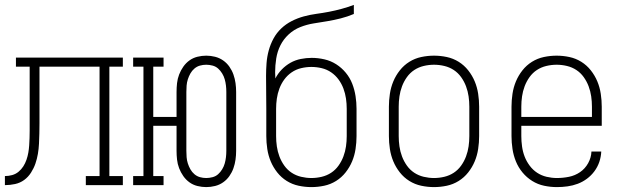

<svg xmlns="http://www.w3.org/2000/svg" viewBox="-20 -755 2540 783"><path d="M0 0V-37Q15 -37 29.5 -41Q44 -45 55.5 -54.5Q67 -64 75 -76.5Q83 -89 88 -103.5Q93 -118 95.5 -132.5Q98 -147 99 -162Q100 -177 100.5 -192Q101 -207 101 -222V-483H45V-520H481V-483H426V-37H481V0H330V-37H386V-483H141V-252Q141 -231 140.5 -210.5Q140 -190 139 -169Q138 -148 134.5 -127.5Q131 -107 124.5 -88Q118 -69 106.5 -51Q95 -33 78.5 -21Q62 -9 41.5 -4.5Q21 0 0 0Z M821 8Q803 8 785 3.5Q767 -1 752.5 -11.5Q738 -22 727.5 -37Q717 -52 710.5 -69Q704 -86 702 -104Q700 -122 700 -140V-242H605V-37H647V0H523V-37H565V-483H523V-520H647V-483H605V-278H700V-380Q700 -398 702 -416Q704 -434 710.5 -451Q717 -468 727.5 -483Q738 -498 752.5 -508.5Q767 -519 785 -523.5Q803 -528 821 -528Q839 -528 857 -523.5Q875 -519 890 -508.5Q905 -498 915.5 -483Q926 -468 932 -451Q938 -434 940.5 -416Q943 -398 943 -380V-140Q943 -122 940.5 -104Q938 -86 932 -69Q926 -52 915.5 -37Q905 -22 890 -11.5Q875 -1 857 3.5Q839 8 821 8ZM821 -29Q834 -29 847 -32.5Q860 -36 869.5 -44.5Q879 -53 886 -64.5Q893 -76 896.5 -88.5Q900 -101 901.5 -114Q903 -127 903 -140V-380Q903 -393 901.5 -406Q900 -419 896.5 -431.5Q893 -444 886 -455.5Q879 -467 869.5 -475.5Q860 -484 847 -487.5Q834 -491 821 -491Q808 -491 795.5 -487.5Q783 -484 773 -475.5Q763 -467 756.5 -455.5Q750 -444 746 -431.5Q742 -419 741 -406Q740 -393 740 -380V-140Q740 -127 741 -114Q742 -101 746 -88.5Q750 -76 756.5 -64.5Q763 -53 773 -44.5Q783 -36 795.5 -32.5Q808 -29 821 -29Z M1250 8Q1224 8 1198 2.5Q1172 -3 1149.5 -17Q1127 -31 1110.5 -52Q1094 -73 1084 -97Q1074 -121 1070 -147.5Q1066 -174 1066 -200V-311Q1066 -344 1065.5 -378Q1065 -412 1065 -445Q1065 -471 1067 -497.5Q1069 -524 1076 -549.5Q1083 -575 1095.5 -598Q1108 -621 1127 -639Q1146 -657 1169.5 -669Q1193 -681 1218.5 -688Q1244 -695 1270 -698.5Q1296 -702 1322 -707Q1348 -712 1373.5 -719Q1399 -726 1423 -735V-698Q1397 -687 1369.5 -680Q1342 -673 1314.5 -668.5Q1287 -664 1259 -659.5Q1231 -655 1204.5 -644.5Q1178 -634 1157 -614.5Q1136 -595 1123.5 -570Q1111 -545 1106.5 -516.5Q1102 -488 1102 -460Q1102 -454 1102.5 -447.5Q1103 -441 1103 -435Q1113 -455 1129 -471.5Q1145 -488 1164.5 -499Q1184 -510 1206.5 -514.5Q1229 -519 1251 -519Q1277 -519 1303 -513Q1329 -507 1351 -493Q1373 -479 1390 -458.5Q1407 -438 1416.5 -413.5Q1426 -389 1430 -363Q1434 -337 1434 -311V-200Q1434 -174 1430 -147.5Q1426 -121 1416 -97Q1406 -73 1389.5 -52Q1373 -31 1350.5 -17Q1328 -3 1302 2.5Q1276 8 1250 8ZM1250 -29Q1271 -29 1292 -34Q1313 -39 1330.5 -50.5Q1348 -62 1360.5 -79.5Q1373 -97 1380.5 -117Q1388 -137 1391 -158Q1394 -179 1394 -200V-311Q1394 -332 1391 -353Q1388 -374 1380.5 -394Q1373 -414 1360.5 -431Q1348 -448 1330.5 -460Q1313 -472 1292 -477Q1271 -482 1250 -482Q1229 -482 1208 -477Q1187 -472 1169.5 -460Q1152 -448 1139.5 -431Q1127 -414 1119.5 -394Q1112 -374 1109 -353Q1106 -332 1106 -311V-200Q1106 -179 1109 -158Q1112 -137 1119.5 -117Q1127 -97 1139.5 -79.5Q1152 -62 1169.5 -50.5Q1187 -39 1208 -34Q1229 -29 1250 -29Z M1750 8Q1724 8 1698 2.5Q1672 -3 1649.5 -17Q1627 -31 1610.5 -52Q1594 -73 1584 -97Q1574 -121 1570 -147.5Q1566 -174 1566 -200V-320Q1566 -346 1570 -372.5Q1574 -399 1584 -423Q1594 -447 1610.5 -468Q1627 -489 1649.5 -503Q1672 -517 1698 -522.5Q1724 -528 1750 -528Q1776 -528 1802 -522.5Q1828 -517 1850.5 -503Q1873 -489 1889.5 -468Q1906 -447 1916 -423Q1926 -399 1930 -372.5Q1934 -346 1934 -320V-200Q1934 -174 1930 -147.5Q1926 -121 1916 -97Q1906 -73 1889.5 -52Q1873 -31 1850.5 -17Q1828 -3 1802 2.5Q1776 8 1750 8ZM1750 -29Q1771 -29 1792 -34Q1813 -39 1830.5 -50.5Q1848 -62 1860.5 -79.5Q1873 -97 1880.5 -117Q1888 -137 1891 -158Q1894 -179 1894 -200V-320Q1894 -341 1891 -362Q1888 -383 1880.5 -403Q1873 -423 1860.5 -440.5Q1848 -458 1830.5 -469.5Q1813 -481 1792 -486Q1771 -491 1750 -491Q1729 -491 1708 -486Q1687 -481 1669.5 -469.5Q1652 -458 1639.5 -440.5Q1627 -423 1619.5 -403Q1612 -383 1609 -362Q1606 -341 1606 -320V-200Q1606 -179 1609 -158Q1612 -137 1619.5 -117Q1627 -97 1639.5 -79.5Q1652 -62 1669.5 -50.5Q1687 -39 1708 -34Q1729 -29 1750 -29Z M2251 8Q2225 8 2199 2.5Q2173 -3 2150.5 -17Q2128 -31 2111 -51.5Q2094 -72 2084 -96.5Q2074 -121 2070 -147.5Q2066 -174 2066 -200V-320Q2066 -346 2070 -372.5Q2074 -399 2084 -423Q2094 -447 2110.5 -468Q2127 -489 2149.5 -503Q2172 -517 2198 -522.5Q2224 -528 2250 -528Q2276 -528 2302 -522.5Q2328 -517 2350.5 -503Q2373 -489 2389.5 -468Q2406 -447 2416 -423Q2426 -399 2430 -372.5Q2434 -346 2434 -320V-242H2106V-200Q2106 -179 2109 -157.5Q2112 -136 2119.5 -116.5Q2127 -97 2140 -79.5Q2153 -62 2170.5 -50.5Q2188 -39 2209 -34Q2230 -29 2251 -29Q2276 -29 2300.5 -34Q2325 -39 2345.5 -53Q2366 -67 2378.5 -89.5Q2391 -112 2392 -137H2432Q2431 -115 2424 -94.5Q2417 -74 2404 -56.5Q2391 -39 2373.5 -26Q2356 -13 2336 -5.5Q2316 2 2294.5 5Q2273 8 2251 8ZM2106 -278H2394V-320Q2394 -341 2391 -362Q2388 -383 2380.5 -403Q2373 -423 2360.5 -440.5Q2348 -458 2330.5 -469.5Q2313 -481 2292 -486Q2271 -491 2250 -491Q2229 -491 2208 -486Q2187 -481 2169.5 -469.5Q2152 -458 2139.5 -440.5Q2127 -423 2119.5 -403Q2112 -383 2109 -362Q2106 -341 2106 -320Z"/></svg>

Font: Iosevka Curly Slab Extralight
Style: Regular
Weight: 200
Monospace: yes
Designer: Belleve Invis
Foundry: Belleve Invis
Version: Version 22.1.2; ttfautohint (v1.8.4)